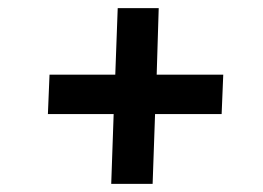

<svg xmlns="http://www.w3.org/2000/svg" viewBox="-20 -540 649 473"><path d="M254 -87 260 -259H98L102 -356H264L270 -520H371L366 -356H530L526 -259H362L356 -87Z"/></svg>

Font: Literata 7pt SemiBold
Style: Italic
Weight: 600
Italic angle: -2°
Designer: Latin by Veronika Burian and Jose Scaglione. Greek by Irene Vlachou. Cyrillic by Vera Evstafieva
Foundry: TypeTogether
Version: Version 3.002